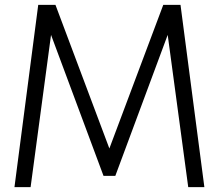

<svg xmlns="http://www.w3.org/2000/svg" viewBox="-20 -770 900 790"><path d="M105.9 0 190 -626.4 405.9 -46.4H454.5L670 -626.4L754.5 0H820.9L722.7 -750H651.8L430 -159.1L208.2 -750H137.3L39.5 0Z"/></svg>

Font: Spartan MB
Style: Regular
Weight: 212
Designer: Matt Bailey, Mirko Velimirovic
Foundry: Matt Bailey
Version: Version 1.005